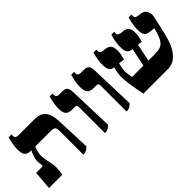

<svg xmlns="http://www.w3.org/2000/svg" viewBox="33 -1285 1930 1930"><g transform="rotate(-45 998.0 -320.0)"><path d="M572 -31Q555 -14 544 -7Q533 0 512 7H491V-326Q491 -355 486 -368.5Q481 -382 466.5 -387.5Q452 -393 423 -393H207Q182 -331 182 -282Q182 -249 195 -195Q202 -165 205.5 -144Q209 -123 209 -100Q209 -44 198 0H10L26 -199H108Q124 -199 122 -216L117 -262Q114 -289 126 -328.5Q138 -368 151 -390V-393H148Q99 -393 79 -417.5Q59 -442 59 -502Q59 -532 64 -562Q69 -592 83 -647H124V-625Q124 -592 168 -592H401Q477 -592 515 -546.5Q553 -501 557 -411Z M798 -355Q798 -380 792 -386.5Q786 -393 760 -393H730Q682 -393 661.5 -416.5Q641 -440 641 -495Q641 -531 646 -561Q651 -591 665 -647H706V-625Q706 -592 750 -592H793Q832 -592 847.5 -573Q863 -554 864 -502L879 -30Q862 -13 848.5 -5Q835 3 819 7H798Z M1105 -355Q1105 -380 1099 -386.5Q1093 -393 1067 -393H1037Q989 -393 968.5 -416.5Q948 -440 948 -495Q948 -531 953 -561Q958 -591 972 -647H1013V-625Q1013 -592 1057 -592H1100Q1139 -592 1154.5 -573Q1170 -554 1171 -502L1186 -30Q1169 -13 1155.5 -5Q1142 3 1126 7H1105Z M1976 -495Q1976 -484 1972 -464L1928 -272Q1896 -134 1838 -67Q1780 0 1707 0H1352Q1336 -71 1324 -153.5Q1312 -236 1312 -277Q1312 -327 1331 -394Q1293 -399 1279 -422.5Q1265 -446 1265 -495Q1265 -569 1290 -647H1330V-622Q1330 -596 1368 -591L1403 -587Q1441 -583 1458 -559Q1475 -535 1475 -490Q1475 -465 1470.5 -440Q1466 -415 1457 -381L1394 -388Q1378 -328 1378 -289Q1378 -269 1382 -243.5Q1386 -218 1391 -199H1551L1592 -394H1587Q1548 -398 1533 -421.5Q1518 -445 1518 -495Q1518 -569 1543 -647H1583V-622Q1583 -596 1621 -591L1656 -587Q1694 -583 1711 -559Q1728 -535 1728 -490Q1728 -465 1723.5 -440Q1719 -415 1710 -381L1661 -386L1622 -199H1706Q1760 -199 1790.5 -209Q1821 -219 1842.5 -250Q1864 -281 1883 -346L1895 -387L1833 -394Q1794 -398 1779 -421.5Q1764 -445 1764 -495Q1764 -569 1789 -647H1829V-622Q1829 -596 1867 -591L1902 -587Q1939 -583 1957.5 -557Q1976 -531 1976 -495Z"/></g></svg>

Font: Noto Serif Hebrew Black
Style: Regular
Weight: 900
Designer: Monotype Design Team
Foundry: Monotype Imaging Inc.
Version: Version 1.000